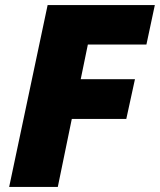

<svg xmlns="http://www.w3.org/2000/svg" viewBox="-20 -734 628 754"><path d="M16 0H207L262 -267H476L510 -423H297L325 -559H555L588 -714H167Z"/></svg>

Font: Noto Sans Black
Style: Italic
Weight: 900
Italic angle: -12°
Designer: Monotype Design Team
Foundry: Monotype Imaging Inc.
Version: Version 2.013